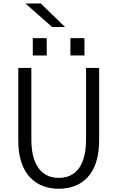

<svg xmlns="http://www.w3.org/2000/svg" viewBox="-20 -1100 690 1130"><path d="M326 11Q277 11 233.8 -5Q190.5 -21 157.5 -55.2Q124.5 -89.5 106 -144.2Q87.5 -199 87.5 -276V-700H164.5V-279.5Q164.5 -203 184.2 -152.8Q204 -102.5 240 -77.8Q276 -53 326 -53Q376 -53 412 -77.8Q448 -102.5 467.2 -152.8Q486.5 -203 486.5 -279.5V-700H563.5V-276Q563.5 -199 545.2 -144.2Q527 -89.5 494.5 -55.2Q462 -21 418.8 -5Q375.5 11 326 11ZM173 -875.5H255V-773.5H173ZM394.5 -875.5H477V-773.5H394.5ZM287 -941 129.5 -1079.5H220L363 -941Z"/></svg>

Font: Trispace Thin Light
Style: Regular
Weight: 300
Version: Version 1.210